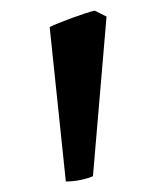

<svg xmlns="http://www.w3.org/2000/svg" viewBox="-20 -743 297 366"><path d="M157.2 -407.2Q153.3 -405.3 147 -403.3Q140.6 -401.4 133.3 -399.9Q126 -398.4 118.7 -397.7Q111.3 -397 105.5 -397L74.7 -691.4Q80.1 -694.3 92.3 -699.2Q104.5 -704.1 117.9 -709Q131.3 -713.9 143.3 -717.8Q155.3 -721.7 160.6 -722.7L183.1 -711.4Z"/></svg>

Font: Gentium Book Basic
Style: Regular
Weight: 400
Designer: J. Victor Gaultney and Annie Olsen
Foundry: SIL International
Version: Version 1.102; 2013; Maintenance release